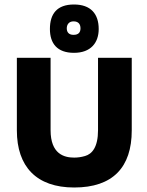

<svg xmlns="http://www.w3.org/2000/svg" viewBox="-20 -820 654 854"><path d="M310 14C482 14 566 -76 566 -240V-563H416V-241C416 -166 390 -135 358 -126C341 -121 325 -119 310 -119C265 -119 205 -135 205 -241V-563H55V-240C55 -79 142 14 310 14ZM309 -585C384 -585 419 -630 419 -691C419 -758 384 -800 309 -800C233 -800 202 -758 202 -691C202 -627 234 -585 309 -585ZM307 -665C286 -665 277 -677 277 -694C277 -710 286 -725 307 -725C330 -725 338 -711 338 -694C338 -677 330 -665 307 -665Z"/></svg>

Font: OSH Darker Grotesque Black
Style: Regular
Weight: 900
Designer: Gabriel Lam
Foundry: TypeRant
Version: Version 1.000;Glyphs 3.1.1 (3148)